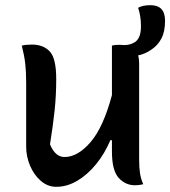

<svg xmlns="http://www.w3.org/2000/svg" viewBox="-20 -711 657 741"><path d="M103 -539Q147 -539 172 -512.5Q197 -486 197 -406Q197 -344 191 -286.5Q185 -229 173 -154Q193 -105 229 -105Q280 -105 329.5 -162.5Q379 -220 412 -344V-535Q420 -537 426.5 -537.5Q433 -538 442 -538Q452 -538 460 -537Q470 -537 480 -539.5Q490 -542 500 -548Q511 -555 517.5 -569.5Q524 -584 524 -611Q524 -649 513 -681Q522 -686 533.5 -688.5Q545 -691 561 -691Q617 -691 617 -631Q617 -589 603 -562.5Q589 -536 565 -520Q541 -503 513 -497Q517 -484 517 -467V-94Q517 -64 520.5 -41.5Q524 -19 533 0Q525 2 517 3Q509 4 501 4Q464 4 438 -24.5Q412 -53 412 -127V-170H406Q384 -118 351 -77.5Q318 -37 278.5 -13.5Q239 10 197 10Q164 10 137.5 -13Q111 -36 96 -71.5Q81 -107 81 -145V-391Q81 -434 77.5 -465Q74 -496 64 -535Q81 -539 103 -539Z"/></svg>

Font: Recursive Sn Csl St Med
Style: Regular
Weight: 500
Version: Version 1.079;hotconv 1.0.112;makeotfexe 2.5.65598; ttfautoh